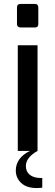

<svg xmlns="http://www.w3.org/2000/svg" viewBox="-20 -764 280 972"><path d="M66 -642V-726Q66 -744 84 -744H158Q166 -744 170 -739Q174 -734 174 -726V-642Q174 -625 158 -625H84Q76 -625 71 -629.5Q66 -634 66 -642ZM70 -535H170V0H70ZM60 99Q60 68 78 42.5Q96 17 132 0H170Q111 33 111 77Q111 105 131 121Q151 137 186 137H194V186Q178 188 166 188Q115 188 87.5 162.5Q60 137 60 99Z"/></svg>

Font: Exo Medium
Style: Regular
Weight: 500
Designer: Natanael Gama
Foundry: Natanael Gama
Version: Version 1.500; ttfautohint (v1.6)